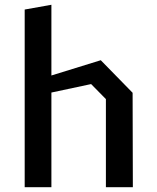

<svg xmlns="http://www.w3.org/2000/svg" viewBox="-20 -785 660 805"><path d="M424 0H537L536 -396L402.5 -532.5L195.5 -468.5V-765L83.5 -745V0H195.5V-397L362 -432.5L424 -369.5Z"/></svg>

Font: Monaspace Krypton Medium
Style: Regular
Weight: 500
Designer: Riley Cran & the Lettermatic Team
Foundry: Lettermatic
Version: Version 1.101 (Monaspace Krypton)